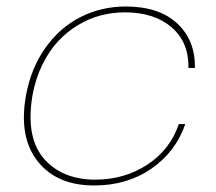

<svg xmlns="http://www.w3.org/2000/svg" viewBox="-20 -567 668 594"><path d="M60.1 -270Q75.2 -355 120.1 -418.5Q165 -481.9 229.5 -514.4Q293.9 -546.9 369.1 -546.9Q471.7 -546.9 528.1 -494.6Q584.5 -442.4 583 -356.9H563Q564.5 -436.5 510.7 -482.7Q457 -528.8 366.2 -528.8Q328.1 -528.8 291.7 -519.3Q255.4 -509.8 221.2 -489.3Q187 -468.8 159.2 -438.7Q131.3 -408.7 110.4 -365.5Q89.4 -322.3 80.1 -270Q69.3 -202.6 79.3 -153.8Q89.4 -105 118.4 -73.2Q147.5 -41.5 186.8 -26.4Q226.1 -11.2 273.9 -11.2Q364.7 -11.2 435.5 -57.4Q506.3 -103.5 533.2 -183.1H553.2Q523.9 -97.7 448.7 -45.4Q373.5 6.8 271 6.8Q156.2 6.8 96.9 -67.6Q37.6 -142.1 60.1 -270Z"/></svg>

Font: SVN-Poppins Thin
Style: Italic
Weight: 100
Italic angle: -10°
Designer: Ninad Kale (Devanagari), Jonny Pinhorn (Latin)
Foundry: Indian Type Foundry
Version: Version 3.002 2017